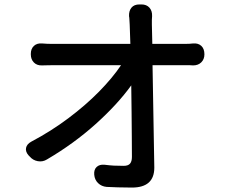

<svg xmlns="http://www.w3.org/2000/svg" viewBox="-20 -811 1040 866"><path d="M109 -110Q94 -127 97.5 -144Q101 -161 121 -172Q210 -219 288 -277.5Q366 -336 426.5 -397.5Q487 -459 526 -517H221Q205 -517 191.5 -516.5Q178 -516 170 -516Q147 -515 133 -529Q119 -543 119 -566V-568Q119 -591 133 -604Q147 -617 170 -615Q180 -614 193 -613.5Q206 -613 219 -613H568L565 -700Q564 -720 563.5 -725.5Q563 -731 563 -732Q563 -733 562 -738Q561 -762 573 -776.5Q585 -791 609 -791H618Q641 -791 654 -776.5Q667 -762 666 -738Q665 -731 665 -721Q665 -711 665 -700L667 -613H809Q823 -613 833.5 -613.5Q844 -614 851 -615Q874 -617 888 -604Q902 -591 902 -566Q902 -544 888 -530Q874 -516 851 -516Q844 -517 834 -517Q824 -517 814 -517H668L676 -55Q676 35 575 35Q534 35 511 34Q488 33 461 32Q438 30 422.5 15Q407 0 405 -23Q403 -46 416 -58Q429 -70 451 -68Q475 -65 493 -64Q511 -63 538 -63Q558 -63 566.5 -73Q575 -83 575 -103Q575 -141 574.5 -193Q574 -245 573.5 -305Q573 -365 572 -426Q510 -340 411.5 -251.5Q313 -163 192 -92Q173 -80 150.5 -84Q128 -88 113 -106Z"/></svg>

Font: Chiron GoRound TC M
Style: Regular
Weight: 500
Designer: Ryoko NISHIZUKA 西塚涼子 (kana, bopomofo & ideographs); Paul D. Hunt (Latin, Greek & Cyrillic); Sandoll Communications 산돌커뮤니
Foundry: Adobe
Version: Version 1.000;hotconv 1.1.1;makeotfexe 2.6.0